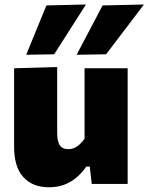

<svg xmlns="http://www.w3.org/2000/svg" viewBox="-20 -796 643 831"><path d="M193 14.5Q120.5 14.5 80.8 -29.5Q41 -73.5 41 -161.5Q41 -195.5 41 -220.2Q41 -245 41 -272.5Q41 -325 41 -363Q41 -401 41 -433.2Q41 -465.5 41 -500.5L227.5 -506Q227.5 -453.5 227.5 -402.2Q227.5 -351 227.5 -297V-220.5Q227.5 -186 238.2 -168.2Q249 -150.5 276.5 -150.5Q291 -150.5 303.5 -156.5Q316 -162.5 326.5 -172.8Q337 -183 346 -195.5V-297Q346 -351 346 -399.5Q346 -448 346 -500.5H532.5Q532.5 -448 532.5 -396.5Q532.5 -345 532.5 -272.5V-214.5Q532.5 -152 532.5 -102.5Q532.5 -53 532.5 0H377L368.5 -75H353.5Q336 -49.5 312.8 -29.2Q289.5 -9 259.8 2.8Q230 14.5 193 14.5ZM311.5 -559Q340 -613 368 -666Q396 -719 424 -772.5L603 -776.5Q574.5 -739 546.8 -702.5Q519 -666 492 -630.5Q465 -595 439 -561ZM93.5 -559Q115.5 -613 137.2 -666Q159 -719 181 -772.5L352 -776.5Q328 -739 304.8 -702.5Q281.5 -666 258.8 -630.5Q236 -595 214.5 -561Z"/></svg>

Font: Commissioner Thin ExtraBold
Style: Regular
Weight: 800
Version: Version 1.000